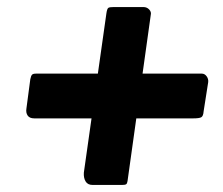

<svg xmlns="http://www.w3.org/2000/svg" viewBox="-20 -646 632 545"><path d="M558 -330Q557 -316 551 -313Q545 -310 529 -310H77Q64 -310 58.5 -318Q53 -326 55 -338L66 -421Q68 -431 71 -434Q74 -437 82 -437H553Q561 -437 566.5 -429.5Q572 -422 571 -413ZM243 -121Q229 -121 223 -131Q217 -141 218 -156L282 -608Q284 -622 288 -624Q292 -626 303 -626H387Q397 -626 403.5 -619Q410 -612 408 -604L342 -132Q341 -125 338 -123Q335 -121 326 -121Z"/></svg>

Font: Libre Franklin Thin ExtraBold
Style: Italic
Weight: 800
Italic angle: -8°
Version: Version 2.000